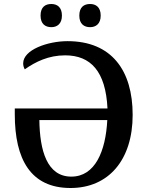

<svg xmlns="http://www.w3.org/2000/svg" viewBox="-20 -931 740 961"><path d="M431 -795C459 -795 484 -811 484 -853C484 -896 459 -911 431 -911C401 -911 377 -896 377 -853C377 -811 401 -795 431 -795ZM237 -795C265 -795 290 -811 290 -853C290 -896 265 -911 237 -911C207 -911 183 -896 183 -853C183 -811 207 -795 237 -795ZM333 10C523 10 644 -130 644 -356C644 -578 539 -725 318 -725C219 -725 96 -682 96 -614C96 -602 99 -593 104 -584C158 -622 223 -654 306 -654C434 -654 509 -574 518 -388H54V-359C54 -134 133 10 333 10ZM337 -47C215 -47 179 -178 177 -330H517C509 -174 456 -47 337 -47Z"/></svg>

Font: Noto Serif Medium
Style: Regular
Weight: 500
Designer: Monotype Design Team
Foundry: Monotype Imaging Inc.
Version: Version 2.013